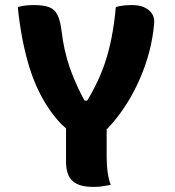

<svg xmlns="http://www.w3.org/2000/svg" viewBox="-20 -728 690 756"><path d="M416 0Q403 2 392.5 4Q382 6 371.5 7Q361 8 348 8Q306 8 282.5 -4Q259 -16 249.5 -38Q240 -60 240 -90Q240 -131 240 -172Q240 -213 240 -253H400Q400 -229 400 -205.5Q400 -182 400 -158Q400 -134 400 -110Q400 -80 403.5 -52.5Q407 -25 416 0ZM50 -700Q66 -705 82 -706.5Q98 -708 114 -708Q152 -708 174 -699.5Q196 -691 207 -668Q218 -645 223 -602Q227 -567 235 -531Q243 -495 256 -458Q269 -421 287 -382.5Q305 -344 330 -303L284 -332H354L306 -304Q335 -349 356.5 -392Q378 -435 393.5 -481Q409 -527 419.5 -580.5Q430 -634 436 -700Q452 -705 468 -706.5Q484 -708 500 -708Q542 -708 566 -688Q590 -668 587 -636Q582 -578 567.5 -523.5Q553 -469 531.5 -419.5Q510 -370 483.5 -327Q457 -284 428 -249.5Q399 -215 370 -190Q344 -190 324 -191.5Q304 -193 287.5 -197.5Q271 -202 255.5 -211.5Q240 -221 224 -237Q198 -263 174.5 -297Q151 -331 131 -372.5Q111 -414 95.5 -464Q80 -514 68.5 -573Q57 -632 50 -700Z"/></svg>

Font: Recursive Casual ExtraBold
Style: Regular
Weight: 800
Version: Version 1.047